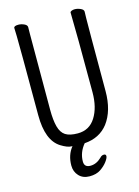

<svg xmlns="http://www.w3.org/2000/svg" viewBox="-134 -783 767 1056"><g transform="rotate(-15 250.0 -254.5)"><path d="M159 117Q159 57 193 15H188Q165 15 128 -8Q55 -54 55 -198Q55 -618 53.5 -648Q52 -678 52 -695Q52 -707 78 -707Q94 -707 110.5 -699.5Q127 -692 127 -680Q127 -668 126.5 -639Q126 -610 126 -210Q126 -150 136 -113Q146 -76 170 -60.5Q194 -45 240 -45Q306 -45 341 -100.5Q376 -156 376 -242Q376 -595 373 -697Q373 -702 381 -705.5Q389 -709 399 -709Q415 -709 432 -701.5Q449 -694 449 -682Q449 -670 448 -645Q447 -620 447 -230Q447 -119 396 -51Q348 11 262 17Q226 60 226 112Q226 145 261 145Q295 145 324 117Q334 105 347 105Q359 105 359 116Q359 127 344 147Q329 167 304.5 183.5Q280 200 242 200Q204 200 181.5 176Q159 152 159 117Z"/></g></svg>

Font: Moon Stars Kai HW
Style: Regular
Weight: 400
Designer: GuiWonder
Version: Version 1.101